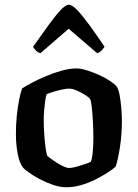

<svg xmlns="http://www.w3.org/2000/svg" viewBox="-20 -788 580 808"><path d="M259 0Q233 0 203.5 -10Q174 -20 147.5 -34Q121 -48 101.5 -62Q82 -76 76 -84Q62 -102 54.5 -140.5Q47 -179 47 -224Q47 -263 50.5 -299Q54 -335 60 -365.5Q66 -396 73 -416Q87 -425 113 -439Q139 -453 172 -467Q205 -481 239 -490.5Q273 -500 302 -500Q321 -500 346 -492Q371 -484 397 -472.5Q423 -461 443 -447.5Q463 -434 471 -424Q479 -412 483.5 -387Q488 -362 490.5 -333Q493 -304 493 -279Q493 -223 485 -170.5Q477 -118 467 -87Q455 -76 432.5 -61.5Q410 -47 381.5 -32.5Q353 -18 321.5 -9Q290 0 259 0ZM271 -81Q282 -81 300.5 -86Q319 -91 336.5 -97Q354 -103 362 -107Q368 -121 370.5 -150Q373 -179 373 -208Q373 -240 371 -276Q369 -312 366 -339Q363 -366 359 -371Q356 -377 340.5 -387Q325 -397 305.5 -406Q286 -415 270 -415Q259 -415 240.5 -411Q222 -407 204 -401.5Q186 -396 177 -392Q173 -383 170.5 -365.5Q168 -348 166 -327Q164 -306 164 -286Q164 -251 166.5 -218Q169 -185 172.5 -161.5Q176 -138 179 -132Q182 -129 193 -121Q204 -113 218.5 -103.5Q233 -94 247.5 -87.5Q262 -81 271 -81ZM150 -564Q138 -568 130.5 -576Q123 -584 119 -591Q155 -642 184 -682Q213 -722 234.5 -745Q256 -768 270 -768Q284 -768 306 -744.5Q328 -721 357 -681.5Q386 -642 420 -591Q416 -585 408.5 -576.5Q401 -568 389 -564L269 -667Z"/></svg>

Font: Texturina 12pt SemiBold
Style: Regular
Weight: 600
Designer: Guillermo Torres Carreño
Foundry: Omnibus-Type
Version: Version 1.002